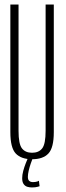

<svg xmlns="http://www.w3.org/2000/svg" viewBox="-20 -695 289 844"><path d="M121 5Q169 5 192.8 -20.2Q216.5 -45.5 216.5 -114V-675H180.5V-120Q180.5 -62 165.5 -42.8Q150.5 -23.5 121 -23.5Q91.5 -23.5 76.5 -42.8Q61.5 -62 61.5 -120V-675H25.5V-114Q25.5 -45.5 49.2 -20.2Q73 5 121 5ZM120.5 129Q128 129 134.8 128.2Q141.5 127.5 146.8 125.8Q152 124 154 123.5L151 99.5Q149.5 101 145.2 102.5Q141 104 135.5 104.8Q130 105.5 125 105.5Q114.5 105.5 108.5 100.2Q102.5 95 102.5 82.5Q102.5 71 106.2 55Q110 39 115.2 23.8Q120.5 8.5 124 0H102.5Q99 8 93 23.2Q87 38.5 82.2 56Q77.5 73.5 77.5 88.5Q77.5 105 83.8 114Q90 123 99.8 126Q109.5 129 120.5 129Z"/></svg>

Font: Anybody ExtraCondensed ExtraLight
Style: Regular
Weight: 250
Width: 2
Version: Version 1.113;gftools[0.9.25]